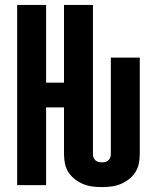

<svg xmlns="http://www.w3.org/2000/svg" viewBox="-20 -755 640 783"><path d="M396 8Q376 8 356.5 5.5Q337 3 319 -4.5Q301 -12 285.5 -24Q270 -36 259.5 -52Q249 -68 245 -87.5Q241 -107 241 -126V-317H168V0H50V-735H168V-418H241V-735H359V-126Q359 -119 361.5 -112.5Q364 -106 369.5 -101Q375 -96 382 -94.5Q389 -93 396 -93Q403 -93 409.5 -94.5Q416 -96 421.5 -101Q427 -106 429.5 -112.5Q432 -119 432 -126V-520H550V-126Q550 -107 546 -87.5Q542 -68 531.5 -52Q521 -36 505.5 -24Q490 -12 472 -4.5Q454 3 434.5 5.5Q415 8 396 8Z"/></svg>

Font: Iosevka SS04 Extended
Style: Bold
Weight: 700
Width: 7
Monospace: yes
Designer: Belleve Invis
Foundry: Belleve Invis
Version: Version 19.0.0; ttfautohint (v1.8.4)